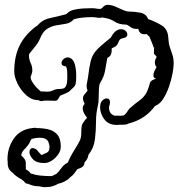

<svg xmlns="http://www.w3.org/2000/svg" viewBox="-20 -685 753 796"><path d="M465 -167Q429 -167 412 -191Q395 -215 395 -240Q395 -259 404 -268Q413 -277 422 -277Q436 -277 436 -261Q436 -254 433 -245Q432 -244 432 -240Q432 -211 457 -205Q463 -206 468 -205.5Q473 -205 478 -205Q482 -205 486 -205.5Q490 -206 494 -207Q501 -212 507.5 -222Q514 -232 518 -236Q542 -257 557 -267.5Q572 -278 582.5 -293Q593 -308 601 -339Q603 -350 619 -356L625 -358Q625 -358 625.5 -358.5Q626 -359 627 -359Q616 -361 616 -372Q616 -382 623 -396Q625 -399 626.5 -402Q628 -405 629 -407Q622 -415 622 -426Q622 -438 630 -449L628 -451Q626 -454 623.5 -457Q621 -460 618 -462L619 -491Q619 -490 616 -488Q616 -494 610.5 -506.5Q605 -519 600 -532L588 -544L581 -543Q567 -543 561 -549.5Q555 -556 553 -566Q552 -566 550.5 -565.5Q549 -565 547 -565Q531 -565 519.5 -574Q508 -583 502 -583Q474 -583 455 -595.5Q436 -608 412 -611Q409 -611 405 -613Q399 -611 396 -611Q386 -611 379 -612.5Q372 -614 359 -614Q343 -614 322 -612Q301 -610 286 -605Q273 -590 253.5 -586.5Q234 -583 214 -580Q194 -577 175.5 -565.5Q157 -554 145 -523Q141 -512 130 -497.5Q119 -483 109.5 -472Q100 -461 100 -457Q100 -438 107 -424Q114 -410 114 -393Q114 -383 108 -369Q105 -362 111.5 -349.5Q118 -337 129 -325Q140 -313 149 -306Q156 -306 162.5 -305.5Q169 -305 176 -305Q189 -305 199 -310Q212 -316 223 -316Q234 -316 242 -318Q250 -320 254.5 -330.5Q259 -341 259 -367Q259 -375 258.5 -389Q258 -403 253 -410Q235 -411 235 -424Q235 -432 243 -439.5Q251 -447 261 -447Q271 -447 280 -438Q289 -429 293 -406Q295 -396 295.5 -386.5Q296 -377 296 -367Q296 -346 293.5 -337Q291 -328 284.5 -322.5Q278 -317 266 -305Q265 -304 256.5 -300Q248 -296 239.5 -292.5Q231 -289 229 -288Q222 -275 218.5 -271Q215 -267 207 -267Q202 -267 194.5 -267.5Q187 -268 176 -268H163Q156 -265 148 -266Q142 -268 138 -270Q111 -270 88.5 -290.5Q66 -311 52.5 -339Q39 -367 39 -388Q39 -449 60 -493.5Q81 -538 126 -573Q130 -577 133 -577Q155 -603 185.5 -609.5Q216 -616 254 -626Q256 -628 256.5 -628Q257 -628 259 -630Q268 -640 286.5 -644.5Q305 -649 325.5 -650Q346 -651 359 -651Q372 -651 379 -649.5Q386 -648 396 -648Q398 -648 403 -652Q408 -656 409 -658L412 -660Q417 -664 420.5 -664.5Q424 -665 425 -665Q441 -665 457.5 -658Q474 -651 489 -644Q504 -637 517 -637Q537 -637 561.5 -632.5Q586 -628 594 -606Q626 -595 651.5 -579Q677 -563 678 -525Q679 -505 684 -490Q689 -475 694.5 -459Q700 -443 700 -421Q700 -405 695 -379Q690 -353 680.5 -325.5Q671 -298 657.5 -276.5Q644 -255 626 -247L623 -246Q582 -190 513 -173Q507 -168 489 -168H479Q475 -168 471.5 -167.5Q468 -167 465 -167ZM166 91Q159 91 153 89.5Q147 88 140 87H136Q118 87 96 77Q85 77 80 67Q77 65 74.5 63Q72 61 70 59Q45 46 31 30Q22 24 16.5 13.5Q11 3 12 -14Q11 -18 11 -25Q11 -72 37 -110Q63 -148 113 -154Q115 -154 117.5 -154.5Q120 -155 122 -155Q127 -156 131 -154Q158 -154 181 -148.5Q204 -143 218 -126.5Q232 -110 232 -77Q232 -60 221 -44.5Q210 -29 194.5 -19Q179 -9 163 -9Q131 -9 116.5 -25Q102 -41 102 -54Q102 -61 105.5 -66Q109 -71 116 -71Q122 -71 131 -65Q133 -64 138 -57L152 -42Q163 -47 174 -52Q185 -57 185 -73Q185 -76 185 -80Q185 -84 183 -88Q182 -99 173 -106.5Q164 -114 144 -114Q128 -114 111 -109Q107 -104 104 -96.5Q101 -89 96 -83Q89 -74 79 -63.5Q69 -53 68 -40L73 -36Q87 -23 87 -9Q87 5 87 17Q101 24 107 34Q128 41 149.5 43Q171 45 186 45H195Q200 43 205.5 40Q211 37 215 35Q226 24 235.5 10.5Q245 -3 261 -11Q270 -32 280.5 -50Q291 -68 304 -89Q313 -104 315 -114.5Q317 -125 317 -134Q317 -148 318.5 -161Q320 -174 341 -197Q334 -205 328.5 -215.5Q323 -226 323 -236Q323 -247 331 -254Q324 -268 324 -277Q324 -286 329.5 -292.5Q335 -299 343 -309Q339 -320 339 -327Q339 -335 341 -343Q343 -351 345 -365Q350 -408 356 -431.5Q362 -455 375.5 -471.5Q389 -488 416 -510Q417 -511 418.5 -512Q420 -513 421 -514L438 -528H439Q449 -548 460 -556Q471 -564 481 -564Q493 -564 500.5 -557Q508 -550 508 -542Q508 -530 491 -527Q478 -525 474.5 -517.5Q471 -510 467 -501.5Q463 -493 448 -487L446 -486L443 -484Q444 -472 441 -462Q438 -452 427 -446L425 -445Q420 -417 415.5 -391.5Q411 -366 395 -341Q391 -334 390 -315.5Q389 -297 389 -278Q389 -259 386 -248Q378 -216 378 -179Q378 -142 373.5 -107Q369 -72 348 -45L347 -44Q344 -24 331 -13Q329 2 321 7.5Q313 13 301 16Q294 26 287.5 34.5Q281 43 271 50Q262 60 248.5 67Q235 74 221 77Q211 83 198 87Q185 91 166 91Z"/></svg>

Font: Are You Serious
Style: Regular
Weight: 400
Designer: Robert E. Leuschke
Foundry: Robert E. Leuschke
Version: Version 1.100